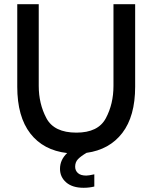

<svg xmlns="http://www.w3.org/2000/svg" viewBox="-20 -720 724 912"><path d="M622 -700V-308Q622 -168 561 -88.5Q500 -9 391 6Q364 22 350.5 36Q337 50 337 72Q337 90 350 102Q363 114 390 114Q401 114 428 108V166Q404 172 377 172Q324 172 294.5 146.5Q265 121 265 82Q265 39 299 7Q186 -6 124 -86Q62 -166 62 -308V-700H164V-312Q164 -227 200.5 -158.5Q237 -90 343 -90Q446 -90 482.5 -158Q519 -226 519 -312V-700Z"/></svg>

Font: Be Vietnam Medium
Style: Regular
Weight: 500
Designer: Gabriel Lam
Foundry: TypeRant
Version: Version 4.000